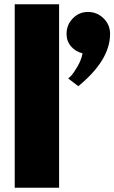

<svg xmlns="http://www.w3.org/2000/svg" viewBox="-20 -880 536 900"><path d="M49 -860H257V0H49ZM392 -824Q435 -824 465.5 -794Q496 -764 496 -721Q496 -598 347 -476L300 -512Q306 -517 315 -526.5Q324 -536 342.5 -567Q361 -598 367 -630Q334 -638 313 -662.5Q292 -687 292 -721Q292 -764 321.5 -794Q351 -824 392 -824Z"/></svg>

Font: Spartan MB
Style: Regular
Weight: 900
Designer: Matt Bailey
Foundry: Matt Bailey
Version: Version 001.001